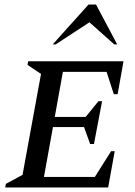

<svg xmlns="http://www.w3.org/2000/svg" viewBox="-20 -832 600 852"><path d="M3 0 6 -16 80 -56 162 -504 102 -544 105 -560H528L502 -414H485L453 -513H259L223 -313H360L417 -383H433L397 -193H380L353 -268H215L175 -47H401L473 -161H489L460 0ZM214 -635 373 -812H406L500 -635H487L377 -733L227 -635Z"/></svg>

Font: Spectral SC Medium
Style: Italic
Weight: 500
Italic angle: -10°
Designer: Jean-Baptiste Levee
Foundry: Production Type
Version: Version 2.001